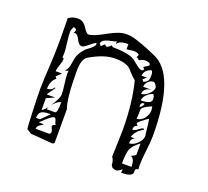

<svg xmlns="http://www.w3.org/2000/svg" viewBox="-91 -579 759 702"><g transform="rotate(20 288.5 -227.5)"><path d="M407 7 402 -1Q402 -18 393 -30Q396 -132 396 -133Q396 -240 375 -321Q364 -329 353.5 -341Q343 -353 337 -358Q331 -363 317 -367Q303 -371 280 -371Q239 -371 184 -339Q164 -327 164 -281Q164 -174 178 -136V-7Q178 -1 169 -1Q165 -1 144.5 -2.5Q124 -4 105 -6L86 -7L67 -19Q66 -20 63.5 -79Q61 -138 61 -173Q61 -203 64.5 -257Q68 -311 68 -361Q68 -383 67.5 -415Q67 -447 67 -450Q82 -462 104 -462Q124 -462 137.5 -441Q151 -420 157 -420Q176 -420 219 -444.5Q262 -469 289 -469Q306 -469 326.5 -463Q347 -457 376.5 -445Q406 -433 407 -432Q507 -393 507 -152Q507 -132 502.5 -94Q498 -56 498 -38Q498 -25 499 -19Q490 -19 488.5 -14Q487 -9 487.5 -2.5Q488 4 477.5 9Q467 14 443 14Q445 8 445 3Q445 1 444 1Q443 1 440.5 3.5Q438 6 433.5 8.5Q429 11 426 12Q414 12 407 7ZM474 -111Q447 -91 441 -74Q435 -57 435 -19H472Q472 -51 456 -56Q474 -64 474 -68ZM117 -56Q115 -52 105 -46.5Q95 -41 95 -30H148Q154 -33 154 -39Q154 -43 150.5 -50.5Q147 -58 147 -60Q147 -62 151.5 -65Q156 -68 160 -68Q156 -70 153.5 -81.5Q151 -93 145 -93Q135 -93 98 -56ZM123 -99Q103 -99 93 -93Q83 -87 83 -68H98L129 -99ZM450 -121Q434 -117 434 -97Q450 -97 465.5 -112Q481 -127 481 -142Q481 -146 480 -148Q474 -206 472 -206Q471 -206 462.5 -200Q454 -194 445 -186.5Q436 -179 436 -175Q436 -173 439 -170Q442 -167 444 -167Q428 -167 428 -148Q438 -148 449 -157Q460 -166 468 -166V-162Q439 -146 432 -121ZM92 -148V-103Q101 -103 121.5 -135Q142 -167 142 -181Q142 -194 138.5 -219.5Q135 -245 135 -258Q135 -266 136 -271L123 -266Q131 -276 133.5 -283Q136 -290 137.5 -301Q139 -312 141 -321Q145 -337 155 -350.5Q165 -364 174.5 -370.5Q184 -377 191 -384Q198 -391 198 -396Q198 -399 197 -401Q190 -399 173.5 -385Q157 -371 151 -371Q138 -371 129.5 -389.5Q121 -408 111 -408Q107 -408 104 -407Q110 -410 110 -420Q110 -422 108 -423.5Q106 -425 103 -426L100 -427Q98 -427 95 -419Q92 -411 92 -407Q92 -393 95.5 -364.5Q99 -336 99 -330Q99 -325 98.5 -317.5Q98 -310 98 -309Q104 -309 104 -303Q104 -296 98 -278.5Q92 -261 92 -253H117L98 -235L104 -228Q84 -213 84 -182Q103 -182 110 -198Q110 -194 112 -194Q112 -193 101.5 -179Q91 -165 91 -162H123ZM150 -153Q140 -153 124.5 -137Q109 -121 109 -111H141Q150 -111 150 -153ZM431 -226Q431 -198 429 -191Q446 -191 458 -206Q470 -221 470 -239L469 -246Q468 -252 468 -253Q431 -238 431 -226ZM437 -253Q424 -253 424 -241L425 -235Q429 -236 433.5 -242Q438 -248 438 -250ZM456 -297Q443 -293 432 -282Q421 -271 421 -259Q462 -259 462 -278Q462 -289 456 -297ZM444 -309Q414 -305 414 -282Q427 -282 441.5 -295Q456 -308 456 -321Q456 -325 451 -332Q446 -339 441 -339Q430 -339 421 -329.5Q412 -320 412 -309ZM400 -333 407 -326Q420 -332 423 -338.5Q426 -345 426 -358Q426 -375 419 -376Q393 -366 393 -345H413ZM258 -407Q310 -407 338 -395Q343 -393 360 -378.5Q377 -364 385 -364Q393 -364 393 -371L388 -376Q390 -380 398.5 -384Q407 -388 407 -392Q407 -402 385 -402Q378 -402 372 -398.5Q366 -395 363 -395Q358 -402 354 -402L352 -401L357 -413Q350 -420 337 -420Q331 -420 321 -418.5Q311 -417 308 -417V-437Q270 -437 265 -420V-432Q260 -429 245.5 -426.5Q231 -424 220 -418.5Q209 -413 209 -402L212 -400Q215 -397 215 -395L228 -407L234 -401H237Q239 -401 245.5 -405.5Q252 -410 252 -413Z"/></g></svg>

Font: CabinSketch
Style: Regular
Weight: 400
Designer: Pablo Impallari
Foundry: Pablo Impallari. www.impallari.com Igino Marini. www.ikern.com
Version: Version 1.002